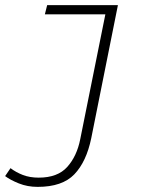

<svg xmlns="http://www.w3.org/2000/svg" viewBox="-35 -500 655 749"><path d="M112 229Q72 229 38.5 215.5Q5 202 -15 187L6 156Q27 172 54 182.5Q81 193 116 193Q190 193 227.5 151Q265 109 278 43L376 -444H140L149 -480H425L321 39Q302 131 255 180Q208 229 112 229Z"/></svg>

Font: Source Code Pro ExtraLight Light
Style: Italic
Weight: 300
Italic angle: -11°
Monospace: yes
Version: Version 1.016;hotconv 1.0.116;makeotfexe 2.5.65601